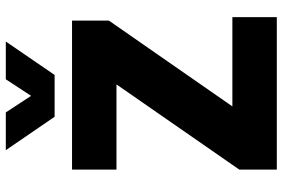

<svg xmlns="http://www.w3.org/2000/svg" viewBox="-176 -797 973 661"><g transform="rotate(-90 310.5 -466.5)"><path d="M57 0V-129L392 -612L407 -552H57V-705H570V-578L233 -93L218 -153H582V0ZM239 -765 124 -933H254L311 -846L368 -933H498L383 -765Z"/></g></svg>

Font: Nunito Sans 7pt SemiCondensed Black
Style: Regular
Weight: 900
Width: 4
Designer: Vernon Adams
Foundry: Vernon Adams
Version: Version 3.101;gftools[0.9.27]